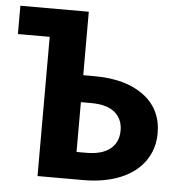

<svg xmlns="http://www.w3.org/2000/svg" viewBox="-49 -706 698 752"><g transform="rotate(5 300.0 -329.5)"><path d="M312.5 -409.2Q437.5 -409.2 508.8 -355.5Q580.1 -301.8 580.1 -208Q580.1 -146.5 546.9 -98.9Q513.7 -51.3 451.4 -25.6Q389.2 0 306.2 0H126V-547.4H1V-658.7H270V-409.2ZM434.6 -206.1Q434.6 -251 403.6 -277.1Q372.6 -303.2 309.1 -303.2H270V-107.4H308.6Q369.6 -107.4 402.1 -133.3Q434.6 -159.2 434.6 -206.1Z"/></g></svg>

Font: Cousine
Style: Bold
Weight: 700
Monospace: yes
Designer: Steve Matteson
Foundry: Ascender Corporation
Version: Version 1.20